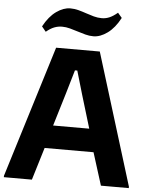

<svg xmlns="http://www.w3.org/2000/svg" viewBox="-62 -1014 821 1064"><g transform="rotate(5 348.0 -482.0)"><path d="M0 -8 226 -740H469L695 -8V0H540L483 -181H211L156 0H0ZM448 -309 393 -491 354 -624H341L302 -491L247 -309ZM138 -851Q169 -908 208.5 -936Q248 -964 286 -964Q309 -964 331.5 -958Q354 -952 375.5 -944.5Q397 -937 419 -931Q441 -925 464 -925Q485 -925 505.5 -933.5Q526 -942 551 -963L574 -936Q544 -879 504 -850Q464 -821 426 -821Q403 -821 381 -827Q359 -833 337 -840Q315 -847 293 -853Q271 -859 249 -859Q227 -859 206 -851Q185 -843 161 -823Z"/></g></svg>

Font: Encode Sans Narrow
Style: Bold
Weight: 700
Designer: Pablo Impallari, Andres Torresi
Foundry: Pablo Impallari, Andres Torresi
Version: Version 1.000; ttfautohint (v1.00) -l 8 -r 50 -G 200 -x 14 -